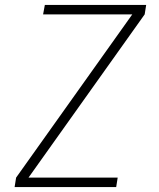

<svg xmlns="http://www.w3.org/2000/svg" viewBox="-20 -755 640 775"><path d="M39 0 45 -38 514 -697H154L161 -735H570L564 -697L95 -38H455L449 0Z"/></svg>

Font: Iosevka SS04 XLt Ex Obl
Style: Regular
Weight: 200
Width: 7
Italic angle: -9°
Monospace: yes
Designer: Belleve Invis
Foundry: Belleve Invis
Version: Version 19.0.0; ttfautohint (v1.8.4)